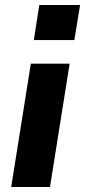

<svg xmlns="http://www.w3.org/2000/svg" viewBox="-20 -752 342 772"><path d="M116 -591 138 -732H302L279 -591ZM25 0 104 -496H260L181 0Z"/></svg>

Font: Nunito Sans 10pt ExtraBold
Style: Italic
Weight: 800
Italic angle: -9°
Designer: Vernon Adams
Foundry: Vernon Adams
Version: Version 3.101;gftools[0.9.27]